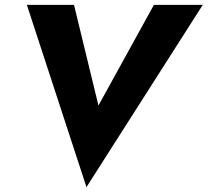

<svg xmlns="http://www.w3.org/2000/svg" viewBox="-20 -720 850 786"><path d="M383 -288 283 -700H90L334 46L810 -700H610Z"/></svg>

Font: Jost* 700 Bold Italic
Style: Bold Italic
Weight: 700
Italic angle: -10°
Version: Version 3.200; ttfautohint (v0.97) -l 8 -r 50 -G 200 -x 14 -